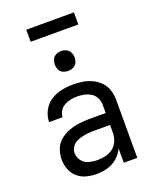

<svg xmlns="http://www.w3.org/2000/svg" viewBox="-170 -1033 916 1136"><g transform="rotate(-20 288.0 -464.5)"><path d="M238 8Q273 8 307.5 -1.5Q342 -11 369 -34.5Q396 -58 411 -90V0H496V-364Q496 -395 487 -425Q478 -455 456.5 -478Q435 -501 407 -514.5Q379 -528 348.5 -533Q318 -538 287 -538Q250 -538 213.5 -530.5Q177 -523 145.5 -502.5Q114 -482 96 -448Q78 -414 78 -377H163Q163 -377 163 -377Q163 -377 163 -377Q163 -398 175 -416.5Q187 -435 205.5 -445Q224 -455 245 -459Q266 -463 287 -463Q309 -463 331.5 -458Q354 -453 373 -440.5Q392 -428 401.5 -407Q411 -386 411 -364V-313H309Q276 -313 243.5 -309Q211 -305 179.5 -293.5Q148 -282 122 -261Q96 -240 84 -208.5Q72 -177 72 -144Q72 -112 83 -81.5Q94 -51 119 -29.5Q144 -8 175 0Q206 8 238 8ZM271 -68Q244 -68 217.5 -75Q191 -82 174 -104Q157 -126 157 -153Q157 -172 167.5 -189Q178 -206 195.5 -215.5Q213 -225 232 -229.5Q251 -234 270 -236Q289 -238 309 -238H411V-189Q411 -163 401 -138Q391 -113 369.5 -96.5Q348 -80 322.5 -74Q297 -68 271 -68ZM288 -623Q305 -623 320.5 -630Q336 -637 343.5 -652.5Q351 -668 351 -685Q351 -702 343.5 -717.5Q336 -733 320.5 -740.5Q305 -748 288 -748Q271 -748 255.5 -740.5Q240 -733 233 -717.5Q226 -702 226 -685Q226 -668 233 -652.5Q240 -637 255.5 -630Q271 -623 288 -623ZM438 -861V-937H138V-861Z"/></g></svg>

Font: Iosevka Sparkle
Style: Regular
Weight: 400
Designer: Belleve Invis
Foundry: Belleve Invis
Version: Version 4.5.0; ttfautohint (v1.8.3)